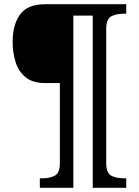

<svg xmlns="http://www.w3.org/2000/svg" viewBox="-20 -780 660 911"><path d="M169 111V66H182Q216 66 240 53.5Q264 41 264 -6V-386H193Q135 -386 101.5 -413.5Q68 -441 54 -485.5Q40 -530 40 -582Q40 -662 75 -711Q110 -760 195 -760H579V-715H566Q532 -715 508 -702.5Q484 -690 484 -643V-6Q484 41 508 53.5Q532 66 566 66H579V111H420V-706H328V111Z"/></svg>

Font: Noto Serif Toto Medium
Style: Regular
Weight: 500
Designer: Monotype Design Team
Foundry: Monotype Imaging Inc.
Version: Version 2.001; ttfautohint (v1.8.4.7-5d5b)